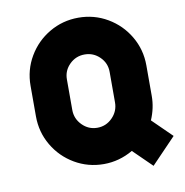

<svg xmlns="http://www.w3.org/2000/svg" viewBox="-86 -796 911 947"><g transform="rotate(-10 370.0 -323.0)"><path d="M658 -425V-272Q658 -212 633 -154L730 -59L607 69L514 -22Q445 18 368 18Q289 18 222.5 -21Q156 -60 117 -126.5Q78 -193 78 -272V-425Q78 -504 117 -570.5Q156 -637 222.5 -676Q289 -715 368 -715Q447 -715 513.5 -676Q580 -637 619 -570.5Q658 -504 658 -425ZM260 -272Q260 -228 291.5 -196Q323 -164 367 -164Q411 -164 442.5 -196Q474 -228 474 -272V-425Q474 -469 442.5 -500Q411 -531 367 -531Q323 -531 291.5 -500Q260 -469 260 -425Z"/></g></svg>

Font: Major Mono Display
Style: Regular
Weight: 400
Designer: Emre Parlak
Foundry: Emre Parlak
Version: Version 2.000; ttfautohint (v1.8) -l 8 -r 50 -G 200 -x 14 -D